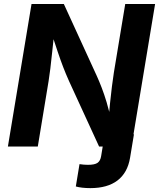

<svg xmlns="http://www.w3.org/2000/svg" viewBox="-20 -748 812 980"><path d="M367 203.8 385.8 89.8Q397 91.5 407.9 92.4Q418.7 93.3 428.9 93.3Q463.7 93.3 478.1 83Q492.4 72.6 496.1 49.5L514.5 -62.5H663.7L643.8 57.7Q630.9 134.2 579.6 173.2Q528.4 212.2 441.1 212.2Q419.2 212.2 400.2 210Q381.2 207.9 367 203.8ZM20.3 0 140.9 -727.5H305.9L474.6 -359.2Q486.7 -332.5 499.3 -299.7Q511.9 -267 524.3 -225.9Q536.6 -184.8 547.4 -132.9H533.5Q536.7 -173.6 541.4 -219.1Q546 -264.6 551.3 -306.7Q556.6 -348.8 561.3 -378.3L619.2 -727.5H771.6L651 0H485.8L332.4 -333.9Q315.9 -370.6 302.5 -405.6Q289 -440.6 274.5 -483.9Q260.1 -527.2 240.2 -587.5H257.6Q251.8 -532.6 246.6 -484.3Q241.4 -436 236.9 -397.7Q232.3 -359.4 228.1 -334.4L172.9 0Z"/></svg>

Font: Inter
Style: Italic
Weight: 400
Italic angle: -9.3988°
Designer: Rasmus Andersson
Foundry: rsms
Version: Version 4.001;git-66647c0bb